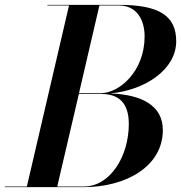

<svg xmlns="http://www.w3.org/2000/svg" viewBox="-66 -770 745 790"><path d="M278.5 0C452 0 604 -85 604 -235C604 -336.5 516 -381 387.5 -385.5C533 -399 659 -485 659 -600C659 -705 589.5 -750 424 -750H129V-747.5H218L44.5 -2.5H-46V0ZM422.5 -747.5C498.5 -747.5 529 -686.5 529 -620C529 -476 424.5 -386.5 348.5 -386.5H259L343 -747.5ZM350 -383.5C420.5 -383.5 464 -349 464 -260C464 -126 387 -2.5 278.5 -2.5H169.5L258.5 -383.5Z"/></svg>

Font: Bodoni* 72pt Medium
Style: Italic
Weight: 500
Italic angle: -13°
Version: Version 2.3